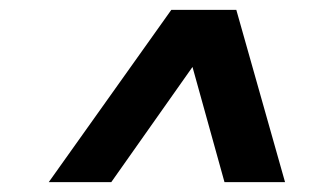

<svg xmlns="http://www.w3.org/2000/svg" viewBox="-20 -720 640 390"><path d="M79 -350 328 -700H460L559 -350H436L371 -584L206 -350Z"/></svg>

Font: Red Hat Mono
Style: Italic
Weight: 300
Italic angle: -12°
Monospace: yes
Designer: Pentagram, MCKL
Foundry: Pentagram, MCKL
Version: Version 1.023